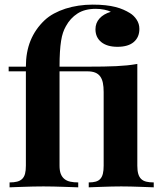

<svg xmlns="http://www.w3.org/2000/svg" viewBox="-20 -802 691 822"><path d="M376.5 -782.2Q407.7 -782.2 431.6 -779.5Q455.6 -776.9 474.6 -772Q493.7 -767.1 508.5 -760.5Q523.4 -753.9 536.1 -746.1Q553.2 -735.8 564.9 -718Q576.7 -700.2 576.7 -678.2Q576.7 -642.6 552.7 -622.1Q528.8 -601.6 482.9 -601.6Q438.5 -601.6 413.6 -621.8Q388.7 -642.1 388.7 -676.8Q388.7 -703.6 406 -722.9Q423.3 -742.2 454.6 -751.5Q444.8 -756.8 427 -760.5Q409.2 -764.2 390.1 -764.2Q342.8 -764.2 311.8 -744.1Q280.8 -724.1 262.2 -689.9Q254.9 -677.2 249.8 -662.1Q244.6 -647 241.5 -626.7Q238.3 -606.4 236.6 -579.6Q234.9 -552.7 234.9 -516.6H354Q392.6 -516.6 422.6 -517.1Q452.6 -517.6 477.8 -518.8Q502.9 -520 524.4 -522.2Q545.9 -524.4 567.9 -528.3V-92.8Q567.9 -71.8 571.8 -58.1Q575.7 -44.4 584 -36.1Q592.3 -27.8 605.7 -24.4Q619.1 -21 638.2 -21V0Q627.9 -0.5 612.5 -1Q597.2 -1.5 578.6 -2.2Q560.1 -2.9 539.6 -3.4Q519 -3.9 499 -3.9Q479 -3.9 458.5 -3.4Q438 -2.9 419.4 -2.2Q400.9 -1.5 385.5 -1Q370.1 -0.5 359.9 0V-21Q377.4 -21 389.6 -24.4Q401.9 -27.8 409.4 -36.1Q417 -44.4 420.4 -58.1Q423.8 -71.8 423.8 -92.8V-408.2Q423.8 -430.7 420.4 -447.3Q417 -463.9 408.9 -474.9Q400.9 -485.8 387.5 -491.2Q374 -496.6 354 -496.6H234.9V-92.8Q234.9 -71.3 240.2 -57.6Q245.6 -43.9 255.9 -35.6Q266.1 -27.3 281 -24.2Q295.9 -21 314.9 -21V0Q303.2 -0.5 286.6 -1Q270 -1.5 250.2 -2.2Q230.5 -2.9 209 -3.4Q187.5 -3.9 166 -3.9Q143.6 -3.9 122.1 -3.4Q100.6 -2.9 81.5 -2.2Q62.5 -1.5 46.9 -1Q31.2 -0.5 21 0V-21Q40 -21 53.2 -24.4Q66.4 -27.8 75 -36.1Q83.5 -44.4 87.2 -58.1Q90.8 -71.8 90.8 -92.8V-496.6H17.1V-516.6H90.8Q90.8 -579.1 110.8 -628.2Q130.9 -677.2 170.4 -714.8Q188 -731.4 210.9 -743.9Q233.9 -756.3 260.3 -764.9Q286.6 -773.4 316.2 -777.8Q345.7 -782.2 376.5 -782.2Z"/></svg>

Font: SVN-Playfair Display
Style: Bold
Weight: 700
Designer: Claus Eggers Sørensen
Foundry: Claus Eggers Sørensen
Version: Version 1.004;PS 001.004;hotconv 1.0.70;makeotf.lib2.5.58329